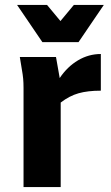

<svg xmlns="http://www.w3.org/2000/svg" viewBox="-20 -755 449 775"><path d="M60 -525H206L221 -440Q252 -486 295 -511.5Q338 -537 387 -537V-389Q334 -389 297 -378.5Q260 -368 225 -341V0H75V-400Q75 -421 73.5 -437.5Q72 -454 68 -476ZM399 -735 297 -585H151L49 -735H170L224 -670L278 -735Z"/></svg>

Font: Radio Canada
Style: Bold
Weight: 700
Designer: Charles Daoud, Etienne Aubert Bonn, Alexandre Saumier Demers, Jacques Le Bailly
Foundry: Radio-Canada
Version: Version 2.104; ttfautohint (v1.8.4.7-5d5b);gftools[0.9.28.de